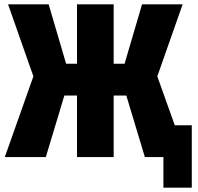

<svg xmlns="http://www.w3.org/2000/svg" viewBox="-20 -720 909 880"><path d="M501 0H333V-282H275L190 0H2L133 -370L17 -700H203L283 -428H333V-700H501V-428H551L631 -700H817L701 -370L781 -146H859V140H729V0H644L559 -282H501Z"/></svg>

Font: Tektur SemiCondensed
Style: Bold
Weight: 700
Width: 4
Designer: Adam Jagosz
Foundry: Adam Jagosz
Version: Version 1.005;gftools[0.9.30]